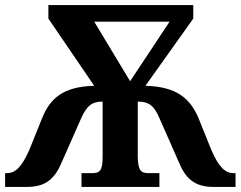

<svg xmlns="http://www.w3.org/2000/svg" viewBox="-20 -734 945 754"><path d="M0 0H87C163 0 197 -36 223 -98L298 -268C322 -323 345 -335 383 -335V-117C383 -62 371 -54 340 -54H300V0H606V-54H566C534 -54 522 -62 521 -119V-335C561 -335 584 -323 607 -268L682 -98C707 -36 742 0 817 0H905V-54H898C864 -54 839 -78 810 -145L758 -274C727 -344 677 -394 551 -397L739 -661V-714H170V-661L350 -397C225 -394 177 -345 147 -274L95 -145C65 -78 41 -54 6 -54H0ZM491 -415 350 -649H646Z"/></svg>

Font: Noto Serif Condensed ExtraBold
Style: Regular
Weight: 800
Width: 3
Designer: Monotype Design Team
Foundry: Monotype Imaging Inc.
Version: Version 2.013